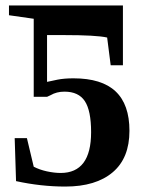

<svg xmlns="http://www.w3.org/2000/svg" viewBox="-20 -675 544 706"><path d="M104 -606 13 -619V-655H432V-435H387L374 -537Q334 -546 215 -546H153V-374Q157 -375 170 -377.5Q183 -380 191 -382Q216 -387 250 -387Q354 -387 405 -339Q456 -291 456 -194Q456 -94 395 -42Q333 11 220 11Q131 11 39 -9L34 -167H79L104 -62Q125 -51 152 -45Q180 -39 203 -39Q315 -39 315 -189Q315 -268 292 -303Q269 -338 217 -338Q188 -338 166 -325L153 -319H104Z"/></svg>

Font: Libra Serif Modern
Style: Bold
Weight: 700
Designer: Stefan Peev, Context Ltd
Foundry: Ascender Corporation
Version: Version 1.000